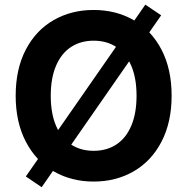

<svg xmlns="http://www.w3.org/2000/svg" viewBox="-20 -759 793 813"><path d="M89.4 -11.8 595.4 -739.3 662.4 -694.2 156.4 33.7ZM376.5 9.8Q281.9 9.8 206.9 -33.6Q132 -76.9 89.2 -159.4Q46.4 -241.9 46.4 -353.5Q46.4 -466.6 89.2 -548.7Q132 -630.7 206.9 -673.7Q281.9 -716.8 376.5 -716.8Q471.2 -716.8 546.2 -673.7Q621.1 -630.7 663.9 -548.7Q706.7 -466.6 706.7 -353.5Q706.7 -241.4 663.9 -159.1Q621.1 -76.9 546.2 -33.6Q471.2 9.8 376.5 9.8ZM376.5 -586.7Q321.5 -586.7 280.5 -559.8Q239.5 -532.9 217.2 -480.4Q194.9 -428 194.9 -353.5Q194.9 -279 217.2 -226.6Q239.5 -174.2 280.5 -147.3Q321.5 -120.4 376.5 -120.4Q432 -120.4 472.8 -147.3Q513.6 -174.2 535.9 -226.6Q558.2 -279 558.2 -353.5Q558.2 -428 535.9 -480.4Q513.6 -532.9 472.8 -559.8Q432 -586.7 376.5 -586.7Z"/></svg>

Font: Pretendard JP Variable
Style: Regular
Weight: 400
Designer: Base glyphs from Inter by Rasmus Andersson; Hangul glyphs from Noto Sans CJK(Source Han Sans) by Jang Soo-young and Kang
Foundry: Kil Hyung-jin
Version: Version 1.307;Glyphs 3.2 (3192)